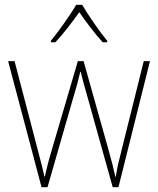

<svg xmlns="http://www.w3.org/2000/svg" viewBox="-20 -783 662 804"><path d="M324 -763H299C275 -721 224 -650 193 -612V-606H212C246 -642 285 -694 312 -732C339 -693 377 -642 410 -606H429V-612C401 -645 349 -720 324 -763ZM343 -389 452 1H476L608 -527H582L489 -154C477 -105 471 -84 465 -43H463C456 -76 447 -111 434 -157L330 -527H306L198 -159C182 -106 174 -72 168 -44H166C159 -76 152 -103 138 -156L41 -527H14L154 1H179L291 -389C301 -420 308 -449 316 -482H318C326 -449 333 -423 343 -389Z"/></svg>

Font: Noto Sans Ethiopic SemiCondensed Thin
Style: Regular
Weight: 100
Width: 4
Designer: Monotype Design Team
Foundry: Monotype Imaging Inc.
Version: Version 2.102